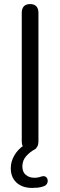

<svg xmlns="http://www.w3.org/2000/svg" viewBox="-20 -732 297 944"><path d="M138 192Q90 192 61.5 166Q33 140 33 95Q33 63 50 33Q67 3 98 -18L96 -8Q91 -13 89 -20.5Q87 -28 87 -36V-669Q87 -690 97.5 -701Q108 -712 128 -712Q148 -712 158.5 -701Q169 -690 169 -669V-36Q169 -22 163.5 -11.5Q158 -1 150 3Q127 15 108.5 36Q90 57 90 86Q90 114 107 128Q124 142 149 142Q158 142 166.5 140.5Q175 139 183 136Q197 132 204.5 137Q212 142 214 151.5Q216 161 211.5 170Q207 179 197 183Q182 189 167 190.5Q152 192 138 192Z"/></svg>

Font: Nunito
Style: Regular
Weight: 400
Designer: Vernon Adams
Foundry: Vernon Adams
Version: Version 3.602